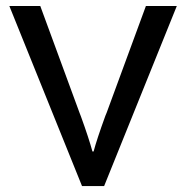

<svg xmlns="http://www.w3.org/2000/svg" viewBox="-20 -585 620 640"><path d="M11.2 -564.9H114.3L245.1 -209L250 -196.3Q276.4 -123.5 288.1 -80.1H292Q302.7 -120.6 331.5 -199.7L335.4 -209L466.3 -564.9H569.3L327.1 35.2H253.4Z"/></svg>

Font: BIZ UDPGothic
Style: Regular
Weight: 400
Designer: TypeBank Co., Ltd.
Foundry: Morisawa Inc.
Version: Version 1.051